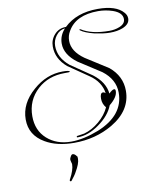

<svg xmlns="http://www.w3.org/2000/svg" viewBox="-101 -731 918 1113"><g transform="rotate(-10 358.0 -174.5)"><path d="M283 88Q182 88 114 48Q29 -1 29 -94Q29 -188 113 -261Q192 -331 288 -331Q329 -331 329 -323Q329 -319 299 -320Q202 -320 138 -262Q70 -200 70 -106Q70 -22 126 28Q182 78 268 78Q340 78 430 43Q587 -21 587 -154Q587 -232 515 -287L382 -373Q311 -426 311 -491Q311 -538 345 -575Q313 -572 292 -544.5Q271 -517 271 -484Q271 -414 335 -362L458 -278Q526 -226 533 -158Q553 -178 564 -178Q572 -178 572 -166Q572 -131 523 -91Q501 -33 435 14Q371 60 308 60Q303 60 303 57Q303 51 311 51L349 45Q396 32 438 -3.5Q480 -39 500 -83Q480 -106 480 -137Q480 -171 497 -171Q505 -171 512 -164Q508 -196 489.5 -225Q471 -254 437 -277L319 -358Q257 -411 257 -483Q257 -523 283.5 -552.5Q310 -582 350 -582H352Q426 -653 551 -653Q659 -653 701 -604Q716 -588 716 -568Q716 -534 672 -517Q641 -505 599 -505Q579 -505 557 -508Q535 -511 510 -516Q453 -530 428 -549Q426 -551 426 -552Q426 -555 429 -555Q432 -555 433 -554Q492 -516 596 -516Q629 -516 656 -527Q691 -541 691 -569Q691 -607 636 -626Q594 -640 551 -640Q420 -640 372 -556Q356 -530 356 -499Q356 -437 427 -387L559 -303Q630 -244 630 -158Q630 -42 510 29Q409 88 283 88ZM225 304Q221 304 219.5 300.5Q218 297 222 291Q249 241 249 208Q249 204 246 195Q243 184 243 181Q243 172 249 163Q255 151 262 151Q274 151 286 169V167Q287 167 287.5 173.5Q288 180 288 183Q288 211 260 258Q256 266 248 277Q240 288 229 302Q227 304 225 304Z"/></g></svg>

Font: Love Light
Style: Regular
Weight: 400
Designer: Robert E. Leuschke
Foundry: Robert E. Leuschke
Version: Version 1.010; ttfautohint (v1.8.3)